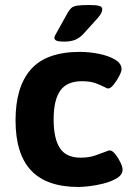

<svg xmlns="http://www.w3.org/2000/svg" viewBox="-20 -738 525 766"><path d="M238 -572Q213 -572 205 -576Q197 -580 197 -587Q197 -592 200.5 -598Q204 -604 210 -615L250 -687Q257 -699 264.5 -706Q272 -713 288 -715.5Q304 -718 335 -718Q364 -718 376 -714.5Q388 -711 388 -701Q388 -686 369 -665L312 -602Q296 -585 278 -578.5Q260 -572 238 -572ZM294 8Q166 8 104 -58Q42 -124 42 -258Q42 -392 103.5 -461.5Q165 -531 299 -531Q335 -531 373.5 -523.5Q412 -516 438.5 -500.5Q465 -485 465 -462Q465 -453 455.5 -434.5Q446 -416 433.5 -400.5Q421 -385 412 -385Q409 -385 404.5 -387Q400 -389 394 -392Q381 -399 360 -406.5Q339 -414 307 -414Q247 -414 220.5 -376.5Q194 -339 194 -262Q194 -185 219 -147Q244 -109 301 -109Q336 -109 360.5 -118Q385 -127 399 -132Q405 -134 409.5 -136Q414 -138 417 -138Q428 -138 440 -123Q452 -108 460.5 -90Q469 -72 469 -62Q469 -41 447 -27.5Q425 -14 394 -6Q363 2 334.5 5Q306 8 294 8Z"/></svg>

Font: Asap
Style: Bold
Weight: 700
Designer: Pablo Cosgaya
Foundry: Omnibus-Type
Version: Version 3.001; ttfautohint (v1.8.3)